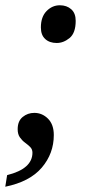

<svg xmlns="http://www.w3.org/2000/svg" viewBox="-31 -561 340 728"><path d="M184 -398Q157 -398 140.5 -413Q124 -428 124 -457Q124 -497 145.5 -519Q167 -541 196 -541Q222 -541 239 -526Q256 -511 256 -482Q256 -436 233 -417Q210 -398 184 -398ZM-4 103Q92 79 92 18Q92 5 83.5 -3.5Q75 -12 64 -20Q53 -28 44.5 -40Q36 -52 36 -71Q36 -102 55 -117.5Q74 -133 99 -133Q129 -133 151 -111Q173 -89 173 -49Q173 21 127.5 74.5Q82 128 -11 147Z"/></svg>

Font: Noto Serif SemiCondensed Medium
Style: Italic
Weight: 500
Width: 4
Italic angle: -12°
Designer: Monotype Design Team
Foundry: Monotype Imaging Inc.
Version: Version 2.013